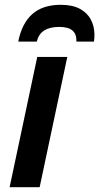

<svg xmlns="http://www.w3.org/2000/svg" viewBox="-20 -779 413 799"><path d="M20 0 135 -542H260L145 0ZM56 -606Q71 -682 114.5 -720.5Q158 -759 233 -759Q281 -759 312 -742.5Q343 -726 358 -697.5Q373 -669 373 -635Q373 -627 372.5 -620Q372 -613 371 -606H298Q299 -637 281.5 -652Q264 -667 226 -667Q188 -667 164.5 -652.5Q141 -638 133 -606Z"/></svg>

Font: Noto Sans Display SemiBold
Style: Italic
Weight: 600
Italic angle: -12°
Designer: Monotype Design Team
Foundry: Monotype Imaging Inc.
Version: Version 2.003